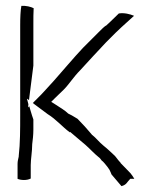

<svg xmlns="http://www.w3.org/2000/svg" viewBox="-20 -632 546 656"><path d="M40 -21C51 -16 72 -15 85 -22V-68C85 -87 90 -115 90 -138V-139C92 -154 94 -172 94 -189V-224C91 -232 88 -242 85 -252L80 -269L76 -265L77 -276L72 -295L79 -290L94 -408V-551C94 -572 94 -586 95 -604C85 -609 69 -613 53 -612C50 -596 49 -572 49 -546V-239C49 -192 49 -143 44 -99V-97C42 -88 40 -81 40 -72ZM92 -280 143 -242C171 -225 195 -197 217 -181L218 -180L220 -181C237 -167 256 -150 272 -137C289 -122 301 -108 316 -96C323 -91 326 -85 327 -84C336 -77 341 -69 347 -62L354 -52C358 -45 359 -40 361 -36C372 -23 384 -9 395 4C413 -1 413 -9 425 -21H439C436 -26 431 -34 426 -40L392 -75V-76C384 -84 379 -92 373 -99C360 -111 348 -123 334 -134C318 -147 309 -160 295 -171H294V-172C279 -190 261 -210 245 -226L235 -232C231 -235 221 -240 213 -244C202 -255 186 -264 171 -274L155 -284L168 -297C178 -307 188 -316 198 -326C216 -344 231 -369 254 -392C284 -425 311 -454 342 -487L354 -499C381 -527 409 -552 438 -578C424 -584 404 -589 386 -586C373 -574 358 -558 342 -544H341C335 -540 326 -531 317 -522L264 -469C230 -433 197 -393 164 -356C146 -337 126 -313 106 -294Z"/></svg>

Font: SolarCharger
Style: 150
Weight: 100
Designer: Mew Too
Foundry: Cannot Into Space Fonts/KineticPlasma Fonts
Version: Version 1.100